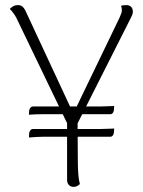

<svg xmlns="http://www.w3.org/2000/svg" viewBox="-20 -721 558 750"><path d="M93 -273 94 -289Q95 -296 99 -300.5Q103 -305 108 -305H360Q363 -305 369.5 -305Q376 -305 384.5 -305.5Q393 -306 401.5 -306Q410 -306 416.5 -306.5Q423 -307 426 -307L425 -291Q424 -284 420.5 -279.5Q417 -275 411 -275H153Q143 -275 123 -274.5Q103 -274 93 -273ZM93 -184 94 -201Q95 -208 99 -212.5Q103 -217 108 -217H360Q363 -217 369.5 -217Q376 -217 384.5 -217.5Q393 -218 401.5 -218Q410 -218 416.5 -218.5Q423 -219 426 -219L425 -203Q424 -196 420.5 -191.5Q417 -187 411 -187H153Q143 -187 123 -186Q103 -185 93 -184ZM263 -227Q257 -228 252.5 -230.5Q248 -233 245 -236.5Q242 -240 240 -244L43 -653Q38 -662 31 -671.5Q24 -681 18 -686Q24 -692 31.5 -696.5Q39 -701 50 -701Q61 -701 67.5 -695.5Q74 -690 79 -680L275 -259L256 -256L446 -650Q456 -671 456 -680Q456 -685 455.5 -689.5Q455 -694 452 -698Q458 -700 462.5 -700.5Q467 -701 474 -701Q486 -701 492.5 -694Q499 -687 499 -675Q499 -669 496 -661.5Q493 -654 488 -645L282 -237ZM283 -256 284 -94Q284 -63 286 -39.5Q288 -16 292 -2Q288 2 282 5.5Q276 9 267 9Q256 9 249 1.5Q242 -6 242 -19V-254Z"/></svg>

Font: Arima ExtraLight
Style: Regular
Weight: 250
Designer: Joana Correia and Natanael Gama
Foundry: NDISCOVER
Version: Version 1.101;gftools[0.9.23]